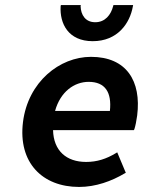

<svg xmlns="http://www.w3.org/2000/svg" viewBox="-20 -728 567 760"><path d="M293 12C359 12 422 -11 474 -42L478 -44L444 -125L439 -122C401 -99 364 -87 321 -87C243 -87 192 -131 190 -213H510L512 -217C516 -229 520 -249 523 -271C540 -407 481 -503 340 -503C216 -503 91 -404 71 -245C51 -84 148 12 293 12ZM331 -404C396 -404 423 -363 415 -289H198C219 -365 274 -404 331 -404ZM506 -703 507 -708H429L428 -704C419 -669 396 -640 357 -640C318 -640 300 -669 299 -704L300 -708H221L220 -703C216 -635 250 -565 347 -565C445 -565 494 -635 506 -703Z"/></svg>

Font: Falling Sky
Style: MedObl
Weight: 500
Designer: Paul D. Hunt
Foundry: Adobe Systems Incorporated
Version: Version 1.02